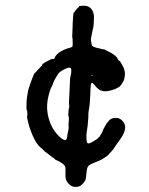

<svg xmlns="http://www.w3.org/2000/svg" viewBox="-20 -618 587 754"><path d="M195 -393 199 -399Q199 -399 200 -400Q201 -401 201 -401.5Q201 -402 202 -403Q204 -404 203.5 -404Q203 -404 204 -405L205 -406L208 -408L211 -411Q231 -424 246 -428Q261 -432 263.5 -434Q266 -436 265.5 -453.5Q265 -471 264 -471Q263 -471 264 -484.5Q265 -498 265 -508.5Q265 -519 265.5 -527Q266 -535 267 -551.5Q268 -568 269.5 -568Q271 -568 273.5 -572.5Q276 -577 276.5 -577Q277 -577 279.5 -580.5Q282 -584 285.5 -586.5Q289 -589 289 -591Q289 -595 305 -595.5Q321 -596 329 -591Q350 -578 349 -547.5Q348 -517 346.5 -511.5Q345 -506 344 -500.5Q343 -495 340 -481Q337 -467 337 -463Q337 -459 338 -454.5Q339 -450 340 -443Q341 -433 370 -428Q377 -426 381 -425Q385 -424 385.5 -424.5Q386 -425 388 -424.5Q390 -424 392.5 -422.5Q395 -421 399 -419Q435 -403 442 -387Q446 -379 449 -379Q452 -379 464 -355Q476 -331 466 -302Q462 -293 457.5 -287.5Q453 -282 453 -281Q453 -280 443.5 -274Q434 -268 417.5 -263.5Q401 -259 393 -259.5Q385 -260 381 -261.5Q377 -263 376 -262.5Q375 -262 367 -268Q359 -274 352 -283Q343 -295 339.5 -292Q336 -289 335.5 -270.5Q335 -252 334.5 -244.5Q334 -237 333 -220Q332 -203 331 -199.5Q330 -196 329.5 -190Q329 -184 328 -180.5Q327 -177 327 -165.5Q327 -154 326 -146Q325 -138 325 -134Q325 -130 324 -123Q323 -116 322 -109Q321 -102 320 -96Q319 -90 319.5 -75.5Q320 -61 322 -58Q325 -49 350 -65Q354 -68 354.5 -68Q355 -68 361 -72Q374 -83 374 -87Q374 -88 376.5 -90.5Q379 -93 379 -94.5Q379 -96 382 -100.5Q385 -105 384 -105Q383 -105 385.5 -109.5Q388 -114 393.5 -124.5Q399 -135 408.5 -145Q418 -155 433 -155Q453 -156 466 -137Q483 -112 448 -65Q433 -45 430 -39.5Q427 -34 420.5 -26.5Q414 -19 410.5 -15.5Q407 -12 405 -9.5Q403 -7 391 1Q379 9 372 12Q356 19 344 23.5Q332 28 326.5 34.5Q321 41 319.5 62.5Q318 84 314.5 91Q311 98 301.5 107Q292 116 279 116Q257 117 243 95Q236 85 237 63Q238 41 236 37Q233 26 206 13Q201 11 199 10L195 7Q196 7 194 5Q187 1 185 -1Q183 -3 178 -6.5Q173 -10 169 -13.5Q165 -17 161.5 -19Q158 -21 151.5 -27.5Q145 -34 144 -35Q119 -51 97 -115Q93 -127 89 -144Q85 -161 86.5 -161.5Q88 -162 87.5 -172Q87 -182 86 -184Q85 -186 85 -186.5Q85 -187 84.5 -187Q84 -187 84 -189Q84 -191 84 -194.5Q84 -198 84 -202Q84 -223 85.5 -232Q87 -241 89 -254.5Q91 -268 102.5 -299.5Q114 -331 117.5 -332.5Q121 -334 124 -338.5Q127 -343 128 -343L145 -361Q145 -361 145 -362Q145 -368 170 -380Q171 -380 171.5 -381Q172 -382 173 -381.5Q174 -381 177 -383.5Q180 -386 180.5 -385.5Q181 -385 182.5 -386Q184 -387 184.5 -386.5Q185 -386 187.5 -386Q190 -386 190 -386.5Q190 -387 191.5 -387Q193 -387 194 -389Q193 -389 195 -390.5Q197 -392 195 -393ZM260 -343Q260 -360 233 -346Q213 -336 207.5 -326.5Q202 -317 199.5 -313.5Q197 -310 194.5 -304.5Q192 -299 190 -295Q188 -291 188 -289Q188 -287 183 -278Q173 -259 167 -224Q161 -189 171.5 -152Q182 -115 205 -90Q242 -50 244 -83Q245 -90 245 -91L248 -105Q249 -105 249.5 -115Q250 -125 249.5 -126.5Q249 -128 249 -131Q252 -154 249 -164V-162Q248 -161 248 -164Q249 -171 249 -180Q250 -192 250 -193L251 -192Q253 -201 251.5 -205.5Q250 -210 251.5 -229Q253 -248 254 -281Q255 -314 256 -315.5Q257 -317 258 -323Q259 -329 259.5 -331.5Q260 -334 260 -343ZM339.5 -320.5Q343 -319 343 -321.5Q343 -324 339.5 -323Q336 -322 339.5 -320.5ZM310 -598Q309 -598 309 -598Z"/></svg>

Font: TT2020 Style E
Style: Regular
Weight: 400
Version: Version 00.2